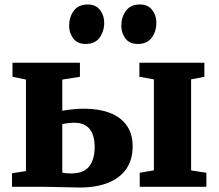

<svg xmlns="http://www.w3.org/2000/svg" viewBox="-20 -831 972 854"><path d="M601.5 0V-62.5L664.5 -73.5V-478L600 -489.5V-552H889V-489.5L830 -478V-73L898 -62.5V0ZM33.5 0V-60.5L95.5 -70V-477L35.5 -489.5V-552H335.5V-489.5L257 -477V-338.5Q267.5 -340.5 282.8 -342.5Q298 -344.5 316.8 -346Q335.5 -347.5 355 -347.5Q419.5 -347.5 467.8 -329.2Q516 -311 543 -273.8Q570 -236.5 570 -179.5Q570 -120.5 541.8 -79.8Q513.5 -39 461 -18Q408.5 3 335.5 3Q327.5 3 306.5 2.5Q285.5 2 259.8 1.5Q234 1 211 0.5Q188 0 175 0ZM295.5 -59.5Q352 -59.5 376.5 -90.5Q401 -121.5 401 -176.5Q401 -230.5 378.2 -257.8Q355.5 -285 312 -285Q296.5 -285 282 -283.2Q267.5 -281.5 257 -279V-63.5Q264 -61.5 274.2 -60.5Q284.5 -59.5 295.5 -59.5ZM360.5 -635.5Q324.5 -635.5 306 -660Q287.5 -684.5 287.5 -716Q287.5 -755 308.2 -783Q329 -811 369.5 -811H370.5Q406.5 -811 425 -786.5Q443.5 -762 443.5 -730.5Q443.5 -691.5 423 -663.5Q402.5 -635.5 361.5 -635.5ZM592.5 -635.5Q556 -635.5 537.8 -660Q519.5 -684.5 519.5 -716Q519.5 -755 540.2 -783Q561 -811 601.5 -811H602.5Q638.5 -811 657 -786.5Q675.5 -762 675.5 -730.5Q675.5 -691.5 655 -663.5Q634.5 -635.5 593.5 -635.5Z"/></svg>

Font: Merriweather 28pt Black
Style: Regular
Weight: 900
Version: Version 2.100